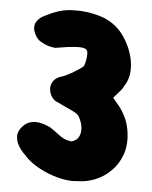

<svg xmlns="http://www.w3.org/2000/svg" viewBox="-49 -692 576 728"><g transform="rotate(5 239.0 -328.5)"><path d="M272 -7Q249 -4 220.5 -9Q192 -14 163.5 -25Q135 -36 109.5 -52Q84 -68 67 -88Q67 -88 58 -97Q49 -106 40 -121.5Q31 -137 30 -156Q29 -175 46 -194Q61 -211 79 -214.5Q97 -218 113.5 -214.5Q130 -211 141 -206Q152 -201 152 -201Q173 -187 185 -177.5Q197 -168 208.5 -162.5Q220 -157 237 -155Q255 -160 262.5 -172Q270 -184 270.5 -199Q271 -214 266.5 -228Q262 -242 257 -250Q251 -262 227 -272.5Q203 -283 173 -298Q159 -302 149.5 -316Q140 -330 139 -347Q138 -364 149 -378.5Q160 -393 186 -399Q192 -402 201.5 -406.5Q211 -411 225 -419.5Q239 -428 257 -441Q261 -445 264.5 -460Q268 -475 268 -490Q268 -505 260 -509Q250 -514 231 -513.5Q212 -513 189.5 -510Q167 -507 145 -503Q145 -503 136.5 -504Q128 -505 115 -509Q102 -513 89 -521Q76 -529 68 -543Q58 -561 58.5 -574.5Q59 -588 65.5 -597Q72 -606 78 -610.5Q84 -615 84 -615Q121 -635 150 -643.5Q179 -652 209 -651Q228 -652 254 -648.5Q280 -645 307 -636.5Q334 -628 356 -612Q380 -595 399 -566.5Q418 -538 428.5 -504.5Q439 -471 437 -438.5Q435 -406 417 -380Q415 -374 407 -364.5Q399 -355 391.5 -346.5Q384 -338 380 -334Q389 -323 402.5 -307Q416 -291 428.5 -266.5Q441 -242 446 -207Q452 -159 438.5 -122Q425 -85 398.5 -59Q372 -33 339 -20Q306 -7 272 -7Z"/></g></svg>

Font: Sour Gummy Black
Style: Regular
Weight: 900
Designer: Stefie Justprince
Foundry: Eifetstype
Version: Version 1.000